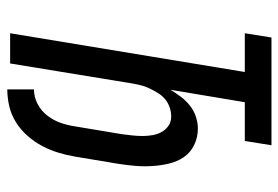

<svg xmlns="http://www.w3.org/2000/svg" viewBox="-142 -634 783 540"><g transform="rotate(90 250.0 -363.5)"><path d="M231 8V-67Q252 -67 271.5 -77Q291 -87 304.5 -104.5Q318 -122 325 -142Q332 -162 335 -183L357 -315Q359 -330 360.5 -344.5Q362 -359 362 -373Q362 -387 359.5 -401Q357 -415 350.5 -426.5Q344 -438 333 -445.5Q322 -453 307 -453Q294 -453 281 -448.5Q268 -444 258 -435.5Q248 -427 241 -415.5Q234 -404 228 -391.5Q222 -379 219 -366.5Q216 -354 214 -342L158 0H73L182 -660H73L85 -735H388L376 -660H267L232 -451Q241 -466 252 -480.5Q263 -495 277 -506Q291 -517 308 -522.5Q325 -528 341 -528Q366 -528 387.5 -517.5Q409 -507 421.5 -488.5Q434 -470 439.5 -447Q445 -424 446.5 -400Q448 -376 446 -352Q444 -328 440 -303L420 -183Q416 -159 409 -136Q402 -113 390.5 -91Q379 -69 362 -49.5Q345 -30 323.5 -16.5Q302 -3 278 2.5Q254 8 231 8Z"/></g></svg>

Font: Iosevka Medium Oblique
Style: Regular
Weight: 500
Italic angle: -9°
Monospace: yes
Designer: Belleve Invis
Foundry: Belleve Invis
Version: Version 32.5.0; ttfautohint (v1.8.4)